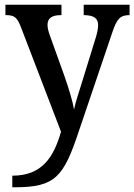

<svg xmlns="http://www.w3.org/2000/svg" viewBox="-20 -556 568 812"><path d="M32 187V236H43C214 236 249 192 313 0L454 -416C474 -478 489 -491 525 -492H528V-536H334V-492H337C376 -491 395 -480 395 -449C395 -436 391 -417 386 -400L326 -206C314 -167 301 -129 293 -93C288 -125 271 -182 253 -233L192 -403C185 -422 181 -437 181 -451C181 -477 197 -492 237 -492H240V-536H3V-492H6C41 -492 53 -482 69 -440L238 1C207 110 157 187 32 187Z"/></svg>

Font: Noto Serif Ethiopic SemiCondensed Medium
Style: Regular
Weight: 500
Width: 4
Designer: Monotype Design Team
Foundry: Monotype Imaging Inc.
Version: Version 2.102